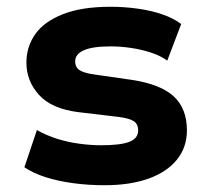

<svg xmlns="http://www.w3.org/2000/svg" viewBox="-20 -536 612 567"><path d="M289 11Q241 11 196.5 5Q152 -1 115.5 -12.5Q79 -24 52 -42L89 -152Q117 -136 149 -126Q181 -116 215 -111.5Q249 -107 279 -107Q335 -107 361.5 -117Q388 -127 388 -151Q388 -170 374.5 -178.5Q361 -187 328 -191L210 -205Q132 -215 95 -256Q58 -297 58 -351Q58 -398 84 -435Q110 -472 165.5 -494Q221 -516 306 -516Q347 -516 386.5 -510.5Q426 -505 459.5 -493.5Q493 -482 515 -465L474 -357Q453 -372 425 -381Q397 -390 366.5 -394.5Q336 -399 307 -399Q253 -399 227.5 -387.5Q202 -376 202 -355Q202 -337 215.5 -328.5Q229 -320 259 -316L370 -300Q455 -287 493.5 -251Q532 -215 532 -151Q532 -101 502.5 -64.5Q473 -28 418.5 -8.5Q364 11 289 11Z"/></svg>

Font: Nunito Sans 6pt ExtraBold
Style: Regular
Weight: 800
Version: Version 3.101;gftools[0.9.27]